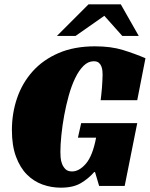

<svg xmlns="http://www.w3.org/2000/svg" viewBox="-20 -859 692 887"><path d="M355 -290H614L556 0H438L419 -64H415Q389 -34 353.5 -13Q318 8 261 8Q217 8 176.5 -6.5Q136 -21 104.5 -52.5Q73 -84 54 -135Q35 -186 35 -258Q35 -336 59 -406Q83 -476 131 -529.5Q179 -583 251 -614Q323 -645 419 -645Q493 -645 548 -628Q603 -611 652 -590L614 -396H445Q446 -407 448 -422Q450 -437 451 -453.5Q452 -470 453 -486Q454 -502 454 -514Q454 -522 453 -532.5Q452 -543 448 -553Q444 -563 436 -569.5Q428 -576 413 -576Q387 -576 365.5 -554.5Q344 -533 327 -497.5Q310 -462 297.5 -417Q285 -372 276.5 -325.5Q268 -279 263.5 -234.5Q259 -190 259 -157Q259 -147 260 -132Q261 -117 266.5 -102.5Q272 -88 282.5 -77.5Q293 -67 313 -67Q346 -67 377 -103Q408 -139 424 -223H340ZM243 -693 389 -839H538L621 -693H545L462 -786L329 -693Z"/></svg>

Font: Racing Sans One
Style: Regular
Weight: 400
Designer: Pablo Impallari, Rodrigo Fuenzalida
Foundry: Pablo Impallari, Rodrigo Fuenzalida
Version: Version 1.001; ttfautohint (v0.8) -G 200 -r 50